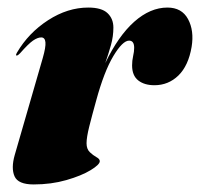

<svg xmlns="http://www.w3.org/2000/svg" viewBox="-20 -478 529 508"><path d="M24 -331Q20.5 -331 25 -339Q55.5 -391 107.2 -424.5Q159 -458 213.5 -458Q249 -458 264.5 -443.2Q280 -428.5 280 -405Q280 -381.5 273.5 -358.5Q267 -335.5 258.5 -311Q293 -383 335.2 -420.5Q377.5 -458 423 -458Q461 -458 477.5 -427.5Q494 -397 487 -354Q478.5 -304 452 -278.2Q425.5 -252.5 388.5 -252.5Q362 -252.5 345.8 -265.2Q329.5 -278 329.5 -305Q329.5 -317.5 332.2 -329.5Q335 -341.5 335 -351.5Q335 -370.5 321.5 -370.5Q304.5 -370.5 280 -329.8Q255.5 -289 234.5 -212Q223.5 -172.5 216.2 -143.5Q209 -114.5 209 -99Q209 -83.5 217.8 -75.2Q226.5 -67 235.2 -62.2Q244 -57.5 244 -51.5Q244 -42.5 219.8 -27.8Q195.5 -13 155.5 -1.5Q115.5 10 69 10Q28 10 18.5 -11.5Q9 -33 19 -68L93 -324Q101.5 -353.5 100.2 -366.2Q99 -379 89 -379Q79.5 -379 67.2 -370.5Q55 -362 33 -337Q27.5 -331 24 -331Z"/></svg>

Font: Fraunces 144pt S000 Black
Style: Italic
Weight: 900
Italic angle: -16°
Version: Version 1.000; ttfautohint (v1.8.3)